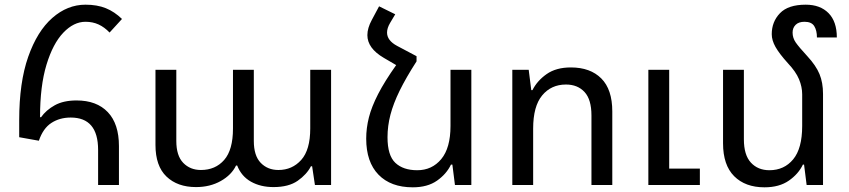

<svg xmlns="http://www.w3.org/2000/svg" viewBox="-20 -790 3628 820"><path d="M399 0V-150Q399 -288 282 -288Q235 -288 199.5 -265Q164 -242 146 -189L62 -204V-277Q62 -438 100.5 -547.5Q139 -657 203.5 -713.5Q268 -770 345 -770Q395 -770 432 -755Q469 -740 501 -709L448 -651Q426 -674 401 -685.5Q376 -697 345 -697Q295 -697 250.5 -650.5Q206 -604 178.5 -513.5Q151 -423 151 -290L155 -289Q177 -320 214 -340.5Q251 -361 307 -361Q393 -361 440.5 -311Q488 -261 488 -166V0Z M817 9Q738 9 691 -36Q644 -81 644 -171V-492H733V-188Q733 -125 762.5 -94.5Q792 -64 838 -64Q900 -64 937.5 -107Q975 -150 975 -241V-492H1064V-188Q1064 -125 1093.5 -94.5Q1123 -64 1169 -64Q1228 -64 1266.5 -107Q1305 -150 1305 -241V-492H1394V0H1325L1313 -80H1308Q1290 -45 1251.5 -18Q1213 9 1148 9Q1093 9 1052 -14Q1011 -37 993 -83H988Q969 -43 923 -17Q877 9 817 9Z M1759 -550V-528Q1714 -458 1687 -403Q1660 -348 1647.5 -300Q1635 -252 1635 -204Q1635 -126 1668.5 -94.5Q1702 -63 1762 -63Q1825 -63 1864.5 -110.5Q1904 -158 1904 -252V-492H1993V0H1923L1912 -87H1906Q1887 -47 1846.5 -18.5Q1806 10 1743 10Q1649 10 1596.5 -44Q1544 -98 1544 -198Q1544 -243 1555.5 -288.5Q1567 -334 1595 -388.5Q1623 -443 1672 -512L1619 -543Q1549 -584 1549 -640Q1549 -670 1568 -705L1599 -763L1668 -729L1646 -692Q1633 -670 1633 -651Q1633 -617 1676 -594Z M2168 0V-492H2238L2249 -405H2254Q2274 -445 2314.5 -473.5Q2355 -502 2418 -502Q2501 -502 2548 -455Q2595 -408 2595 -314V0H2506V-297Q2506 -365 2476.5 -397Q2447 -429 2397 -429Q2334 -429 2295.5 -382.5Q2257 -336 2257 -241V0ZM2749 0V-492H2838V-70H2969V0Z M3495 -389V0H3425L3414 -87H3409Q3390 -47 3349 -18.5Q3308 10 3245 10Q3163 10 3115.5 -37.5Q3068 -85 3068 -178V-492H3157V-195Q3157 -128 3187 -95.5Q3217 -63 3266 -63Q3329 -63 3367.5 -109.5Q3406 -156 3406 -252V-387Q3406 -419 3392.5 -451.5Q3379 -484 3345 -520Q3308 -561 3292 -589.5Q3276 -618 3276 -644Q3276 -697 3311 -733.5Q3346 -770 3421 -770Q3483 -770 3518.5 -734Q3554 -698 3554 -630H3469Q3469 -660 3457.5 -678.5Q3446 -697 3416 -697Q3391 -697 3378 -684Q3365 -671 3365 -651Q3365 -628 3378.5 -608.5Q3392 -589 3428 -550Q3465 -510 3480 -473.5Q3495 -437 3495 -389Z"/></svg>

Font: Go Noto Current
Style: Regular
Weight: 400
Designer: Monotype Design Team
Foundry: Monotype Imaging Inc.
Version: Version 2.007; ttfautohint (v1.8) -l 8 -r 50 -G 200 -x 14 -D